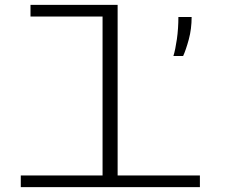

<svg xmlns="http://www.w3.org/2000/svg" viewBox="-20 -770 954 790"><path d="M65.5 0V-48H402V-702H105.5V-750H464V-48H802.5V0ZM693.5 -539.5Q701.5 -565 707.8 -608.8Q714 -652.5 714 -700H768.5Q768.5 -651 756.8 -607.8Q745 -564.5 733.5 -539.5Z"/></svg>

Font: Trispace Expanded ExtraLight
Style: Regular
Weight: 200
Width: 7
Designer: Tyler Finck
Foundry: Etcetera Type Company
Version: Version 1.210; ttfautohint (v1.8.3)